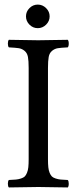

<svg xmlns="http://www.w3.org/2000/svg" viewBox="-20 -822 337 844"><path d="M109.6 -713.6Q94.2 -729 94.2 -750Q94.2 -771 109.6 -786.4Q125 -801.8 146 -801.8Q167 -801.8 182.6 -786.4Q198.2 -771 198.2 -750Q198.2 -729 182.6 -713.6Q167 -698.2 146 -698.2Q125 -698.2 109.6 -713.6ZM190.9 -122.1Q190.9 -100.6 192.4 -86.7Q193.8 -72.8 198.2 -62.3Q202.6 -51.8 208 -46.4Q213.4 -41 224.6 -37.4Q235.8 -33.7 246.8 -32.7Q257.8 -31.7 277.8 -30.8Q282.2 -26.4 282.2 -14.4Q282.2 -2.4 277.8 2Q178.2 0 148.9 0Q116.7 0 19 2Q14.6 -2.4 14.6 -14.4Q14.6 -26.4 19 -30.8Q39.1 -31.7 50 -32.7Q61 -33.7 72.3 -37.4Q83.5 -41 88.9 -46.4Q94.2 -51.8 98.6 -62.3Q103 -72.8 104.5 -86.7Q106 -100.6 106 -122.1V-522.9Q106 -554.7 102.8 -571.8Q99.6 -588.9 88.1 -598.4Q76.7 -607.9 62.7 -610.1Q48.8 -612.3 19 -613.8Q14.6 -618.2 14.6 -630.4Q14.6 -642.6 19 -647Q118.7 -645 147.9 -645Q180.2 -645 277.8 -647Q282.2 -642.6 282.2 -630.4Q282.2 -618.2 277.8 -613.8Q248 -612.3 234.1 -610.1Q220.2 -607.9 208.7 -598.4Q197.3 -588.9 194.1 -571.8Q190.9 -554.7 190.9 -522.9Z"/></svg>

Font: Linux Libertine G
Style: Regular
Weight: 400
Designer: Philipp H. Poll
Foundry: Philipp H. Poll
Version: Version 4.7.5